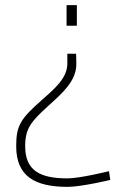

<svg xmlns="http://www.w3.org/2000/svg" viewBox="-20 -520 487 747"><path d="M239 -500V-420H279V-500ZM43 49C43 166 116 207 243 207C297 207 409 180 409 180L404 146C404 146 291 174 243 174C137 174 78 145 78 49C78 -19 99 -46 170 -110C222 -157 277 -205 277 -270C277 -289 276 -311 276 -311H242V-273C242 -217 195 -177 144 -132C60 -58 43 -32 43 49Z"/></svg>

Font: RazerF5 Thin
Style: Regular
Weight: 250
Foundry: Razer Inc.
Version: Version 2